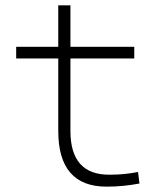

<svg xmlns="http://www.w3.org/2000/svg" viewBox="-20 -694 626 724"><path d="M381.8 9.8Q199.7 9.8 199.7 -200.2V-473.6H41V-517.6H199.7V-673.8H245.6V-517.6H486.3V-473.6H245.6V-200.2Q245.6 -35.2 391.6 -35.2Q421.9 -35.2 448.2 -37.8Q474.6 -40.5 500.5 -45.4L505.9 -2Q474.6 3.9 444.8 6.8Q415 9.8 381.8 9.8Z"/></svg>

Font: Caskaydia Cove ExtraLight
Style: Regular
Weight: 200
Monospace: yes
Designer: Aaron Bell
Foundry: Saja Typeworks
Version: Version 4.300; ttfautohint (v1.8.3)